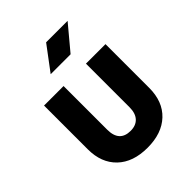

<svg xmlns="http://www.w3.org/2000/svg" viewBox="-221 -909 1043 1043"><g transform="rotate(-45 300.0 -387.5)"><path d="M300 10Q189 10 126.5 -50Q64 -110 64 -214V-550H214V-215Q214 -120 300 -120Q341 -120 363.5 -144.5Q386 -169 386 -215V-550H536V-214Q536 -109 473 -49.5Q410 10 300 10ZM210 -645 315 -785H480L363 -645Z"/></g></svg>

Font: JetBrains Mono NL ExtraBold
Style: Regular
Weight: 800
Designer: Philipp Nurullin, Konstantin Bulenkov
Foundry: JetBrains
Version: Version 2.304; ttfautohint (v1.8.4.7-5d5b)